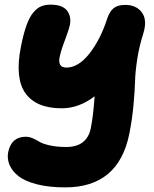

<svg xmlns="http://www.w3.org/2000/svg" viewBox="-20 -582 663 824"><path d="M259.8 222.2Q190.4 222.2 138.7 209Q86.9 195.8 59.3 173.8Q31.7 151.9 20.8 125.5Q9.8 99.1 15.1 70.8Q28.8 4.9 90.8 4.9Q105.5 4.9 121.1 11.7Q136.7 18.6 150.1 26.9Q163.6 35.2 193.6 42Q223.6 48.8 264.2 48.8Q354.5 48.8 370.1 -34.2Q379.9 -82 386.2 -168.9Q318.8 -117.2 245.1 -117.2Q135.3 -117.2 89.1 -181.9Q43 -246.6 69.8 -381.8Q80.6 -437 93.8 -473.4Q106.9 -509.8 123.3 -528.8Q139.6 -547.9 156.7 -554.9Q173.8 -562 196.8 -562Q248 -562 267.6 -536.6Q287.1 -511.2 279.8 -474.1Q276.4 -458.5 266.4 -431.2Q256.3 -403.8 248.5 -381.8Q240.7 -359.9 236.1 -338.1Q231.4 -316.4 238.3 -304.2Q245.1 -292 265.1 -292Q316.4 -292 363.5 -351.8Q410.6 -411.6 439 -499Q449.7 -532.2 467.3 -546.6Q484.9 -561 517.1 -561Q564.9 -561 588.9 -528.6Q612.8 -496.1 595.2 -439Q577.1 -381.8 568.8 -327.1Q560.5 -272.5 559.6 -233.2Q558.6 -193.8 553 -132.3Q547.4 -70.8 535.2 -8.8Q489.3 222.2 259.8 222.2Z"/></svg>

Font: Shantell Sans Bouncy
Style: Italic
Weight: 800
Italic angle: -11.31°
Designer: Stephen Nixon, Anya Danilova, Shantell Martin
Foundry: Arrow Type
Version: Version 1.006;[9816181b4]